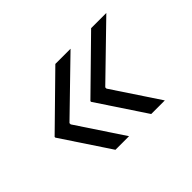

<svg xmlns="http://www.w3.org/2000/svg" viewBox="-87 -654 759 759"><g transform="rotate(-45 293.0 -274.0)"><path d="M197 -70H273L143 -266V-273L354 -478H269L63 -276V-272ZM397 -70H473L343 -266V-273L554 -478H469L263 -276V-272Z"/></g></svg>

Font: Fixel Display 20240404
Style: Italic
Weight: 400
Italic angle: -10°
Designer: AlfaBravo + MacPaw
Foundry: Kyrylo Tkachov, Marchela Mozhyna, Serhii Makarenko, Maria Weinstein, Zakhar Kryvoshyya
Version: Version 1.211;Glyphs 3.2 (3225)